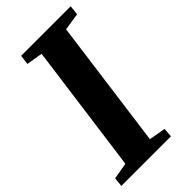

<svg xmlns="http://www.w3.org/2000/svg" viewBox="-239 -810 876 876"><g transform="rotate(-45 199.0 -371.5)"><path d="M-9 0 -4.5 -44.5 75.5 -58.5 160 -683.5 81.5 -696.5 87.5 -743H407L402 -696.5L318 -683.5L234 -58.5L314.5 -44.5L311 0Z"/></g></svg>

Font: Merriweather 36pt ExtraBold
Style: Italic
Weight: 800
Italic angle: -7.8°
Version: Version 2.101